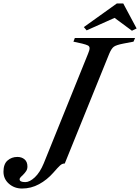

<svg xmlns="http://www.w3.org/2000/svg" viewBox="-173 -892 807 1106"><path d="M-153 97Q-153 53 -129.5 32.5Q-106 12 -73 12Q-48 12 -31.5 26Q-15 40 -15 67Q-15 82 -22 93Q-29 104 -42 117Q-44 119 -52 126.5Q-60 134 -60 141Q-60 157 -27 157Q-2 157 27.5 129.5Q57 102 79 49L334 -582Q343 -603 343 -614Q343 -625 333.5 -630Q324 -635 300 -641L250 -652L258 -673H605L596 -652L538 -641Q497 -633 483 -623Q469 -613 456 -582L200 50H198Q185 50 172.5 61.5Q160 73 134 103Q98 144 52 169Q6 194 -46 194Q-90 194 -121.5 166.5Q-153 139 -153 97ZM310 -736 500 -872H537L614 -728L587 -715L487 -789L326 -717Z"/></svg>

Font: Ibarra Real Nova
Style: Italic
Weight: 400
Italic angle: -22°
Designer: Jose Maria Ribagorda & Octavio Pardo
Foundry: Octavio Pardo
Version: Version 1.014